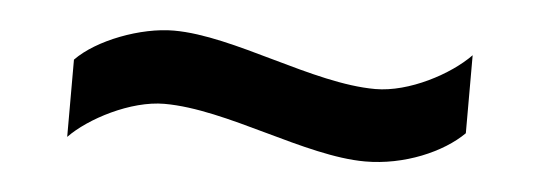

<svg xmlns="http://www.w3.org/2000/svg" viewBox="-27 -475 715 255"><g transform="rotate(5 330.5 -347.5)"><path d="M595 -321V-425C569 -398 515 -369 470 -369C387 -369 277 -423 197 -423C153 -423 95 -401 68 -373V-270C93 -296 148 -325 193 -325C276 -325 385 -272 465 -272C517 -272 568 -294 595 -321Z"/></g></svg>

Font: Bruno Ace
Style: Regular
Weight: 400
Designer: Astigmatic (AOETI)
Foundry: Astigmatic (AOETI)
Version: Version 1.000